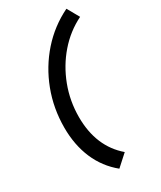

<svg xmlns="http://www.w3.org/2000/svg" viewBox="-230 -787 904 1081"><g transform="rotate(-30 222.0 -246.5)"><path d="M208 218Q132 156 93.5 66Q55 -24 55 -136Q55 -261 97.5 -373Q140 -485 217.5 -572.5Q295 -660 400 -711L444 -633Q357 -590 292.5 -515.5Q228 -441 192 -346Q156 -251 156 -147Q156 45 281 152Z"/></g></svg>

Font: Red Hat Text Medium
Style: Italic
Weight: 500
Italic angle: -12°
Designer: Pentagram, MCKL
Foundry: Pentagram, MCKL
Version: Version 1.023; ttfautohint (v1.8.3)